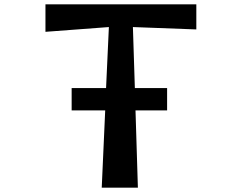

<svg xmlns="http://www.w3.org/2000/svg" viewBox="-20 -867 1117 887"><path d="M887 -731 594 -742 603 -460H752V-357H606L617 0H450L466 -357H311V-460H470L483 -742L190 -720V-847H887Z"/></svg>

Font: OpenDyslexic
Style: Regular
Weight: 400
Designer: Abbie Gonzalez
Version: Version 0.920;hotconv 1.0.109;makeotfexe 2.5.65596